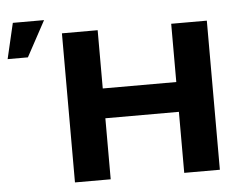

<svg xmlns="http://www.w3.org/2000/svg" viewBox="-242 -846 1146 912"><g transform="rotate(-5 331.5 -390.5)"><path d="M79.1 0V-710.9H249.5V-433.1H600.1V-710.9H770V0H600.1V-291H249.5V0ZM-188.5 -611.3 -148.9 -780.8H0L-91.8 -611.3Z"/></g></svg>

Font: Bert Sans Black
Style: Regular
Weight: 900
Designer: Christian Robertson, Adam Twardoch, & Cristiano Sobral
Foundry: Google
Version: Version 12.135;January 10, 2020;FontCreator 12.0.0.2547 64-b